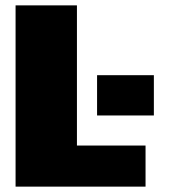

<svg xmlns="http://www.w3.org/2000/svg" viewBox="-20 -695 644 715"><path d="M38 0H522V-153H266.5V-675H38ZM341.5 -415V-265H553V-415Z"/></svg>

Font: Anybody Thin Black
Style: Regular
Weight: 900
Version: Version 1.113;gftools[0.9.25]